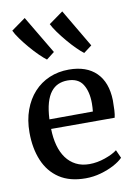

<svg xmlns="http://www.w3.org/2000/svg" viewBox="-96 -934 711 1007"><g transform="rotate(-10 259.5 -430.0)"><path d="M277.5 11Q193.5 11 138.2 -25.5Q83 -62 55.8 -127Q28.5 -192 28.5 -276.5Q28.5 -342.5 48 -396Q67.5 -449.5 102.2 -487.5Q137 -525.5 184.5 -545.8Q232 -566 288.5 -566Q382.5 -566 434.2 -514.8Q486 -463.5 488.5 -367.5Q488.5 -337 487.2 -314.5Q486 -292 482 -275.5H143.5Q144.5 -227.5 155.2 -187.8Q166 -148 187 -119.2Q208 -90.5 238.8 -74.8Q269.5 -59 310 -59Q351.5 -59 393.8 -73.8Q436 -88.5 459 -106.5L478.5 -63Q460.5 -44.5 429 -27.8Q397.5 -11 358.2 0Q319 11 277.5 11ZM143.5 -326.5 375 -327.5Q376 -336.5 376.8 -348.8Q377.5 -361 377.5 -371Q377.5 -433 353.2 -472Q329 -511 271.5 -511Q245 -511 222.8 -501.5Q200.5 -492 183.5 -470.5Q166.5 -449 156.2 -413.5Q146 -378 143.5 -326.5ZM185 -638Q170 -649 147.5 -671Q125 -693 101.8 -720.2Q78.5 -747.5 59.8 -773.5Q41 -799.5 32.5 -818.5L108 -872.5L228 -670.5L186 -638ZM383.5 -638Q368.5 -649 346.5 -670.8Q324.5 -692.5 301.8 -719.5Q279 -746.5 260.2 -772.5Q241.5 -798.5 232 -818L308 -872.5L427 -670.5L384 -638Z"/></g></svg>

Font: Merriweather 28pt Medium
Style: Regular
Weight: 500
Version: Version 2.100